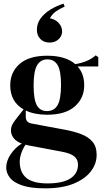

<svg xmlns="http://www.w3.org/2000/svg" viewBox="-20 -801 571 1051"><path d="M252 -568Q220 -568 201 -587.5Q182 -607 182 -638Q182 -673 202.5 -700.5Q223 -728 256 -748.5Q289 -769 328 -781L334 -765Q305 -752 286 -738.5Q267 -725 253 -701Q284 -695 302 -674.5Q320 -654 320 -629Q320 -604 300.5 -586Q281 -568 252 -568ZM238 -173Q169 -173 121 -196V-162Q121 -131 152 -125L340 -90Q387 -81 425 -66.5Q463 -52 486 -25.5Q509 1 509 47Q509 96 477 137.5Q445 179 382.5 204.5Q320 230 227 230Q147 230 100 213.5Q53 197 33.5 171Q14 145 14 116Q14 80 38.5 43.5Q63 7 99 -15Q68 -27 54 -46Q40 -65 40 -87Q40 -107 50.5 -124.5Q61 -142 76 -160L109 -202Q36 -244 36 -334Q36 -406 87.5 -451Q139 -496 239 -496Q290 -496 328.5 -484Q367 -472 392 -450Q424 -455 452.5 -466.5Q481 -478 504 -498L518 -488V-437H405Q441 -397 441 -334Q441 -264 389.5 -218.5Q338 -173 238 -173ZM237 -193Q277 -193 295.5 -226Q314 -259 314 -336Q314 -413 295.5 -444.5Q277 -476 239 -476Q202 -476 183 -443.5Q164 -411 164 -334Q164 -257 181.5 -225Q199 -193 237 -193ZM88 84Q88 143 124.5 173Q161 203 240 203Q323 203 365 176Q407 149 407 100Q407 72 386.5 55Q366 38 317 29L136 -5Q128 -7 120 -9Q106 11 97 36.5Q88 62 88 84Z"/></svg>

Font: DeepMind Serif Display
Style: Regular
Weight: 400
Designer: Frank Grießhammer / Modifications: Colophon Foundry
Foundry: Colophon Foundry
Version: Version 5.003; ttfautohint (v1.8.2)